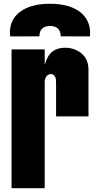

<svg xmlns="http://www.w3.org/2000/svg" viewBox="-20 -993 501 1013"><path d="M300.3 -801.3Q300.3 -800.8 454.6 -800.8Q455.6 -812.5 455.6 -817.9Q455.6 -890.1 399.7 -931.6Q343.8 -973.1 243.2 -973.1Q144.5 -973.1 88.4 -932.4Q32.2 -891.6 32.2 -821.3Q32.2 -811 33.7 -800.8L188 -801.3Q188 -829.6 203.1 -842.8Q218.3 -856 244.1 -856Q270 -856 285.2 -842.8Q300.3 -829.6 300.3 -801.3ZM41 0V-732.4H215.8V-650.9Q230.5 -701.2 256.8 -721.2Q283.2 -741.2 323.7 -741.2Q372.6 -741.2 409.7 -711.2Q446.8 -681.2 446.8 -624V-378.9H275.9V-554.2Q275.9 -567.4 274.7 -576.4Q273.4 -585.4 266.8 -593.8Q260.3 -602.1 248 -602.1Q235.4 -602.1 225.6 -590.8Q215.8 -579.6 215.8 -560.1V0Z"/></svg>

Font: Anton
Style: Regular
Weight: 400
Foundry: vernon adams
Version: Version 1.000